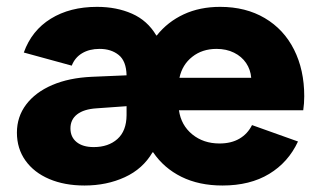

<svg xmlns="http://www.w3.org/2000/svg" viewBox="-20 -538 956 571"><path d="M30.3 -143.6Q30.3 -190.9 57.9 -227.3Q85.4 -263.7 135.5 -285.2Q185.5 -306.6 252.9 -309.6L356.4 -314Q355.5 -356.4 333 -374.5Q310.5 -392.6 276.4 -392.6Q245.6 -392.6 224.1 -379.6Q202.6 -366.7 193.4 -342.8L50.8 -381.8Q74.2 -447.3 131.1 -482.4Q188 -517.6 268.6 -517.6Q326.7 -517.6 372.6 -497.3Q418.5 -477.1 444.8 -432.6H446.3Q478.5 -473.1 526.4 -495.4Q574.2 -517.6 634.8 -517.6Q710.9 -517.6 767.6 -484.1Q824.2 -450.7 854.5 -390.4Q884.8 -330.1 884.8 -252Q884.8 -230.5 881.8 -210H512.2Q518.6 -165.5 551.8 -138.4Q585 -111.3 632.8 -111.3Q667.5 -111.3 691.9 -125.5Q716.3 -139.6 729.5 -166L866.2 -117.2Q837.4 -55.2 780.5 -20.8Q723.6 13.7 641.6 13.7Q571.8 13.7 519.5 -12.2Q467.3 -38.1 435.5 -85H433.6Q404.8 -35.6 351.1 -11Q297.4 13.7 231.4 13.7Q171.9 13.7 126.5 -5.6Q81.1 -24.9 55.7 -60.5Q30.3 -96.2 30.3 -143.6ZM258.8 -100.6Q302.2 -100.6 329.1 -124.5Q356 -148.4 356.4 -195.3V-222.2L266.6 -215.8Q229.5 -213.4 209.5 -198Q189.5 -182.6 189.5 -156.2Q189.5 -130.4 207.8 -115.5Q226.1 -100.6 258.8 -100.6ZM727.1 -306.6Q725.1 -331.1 711.9 -350.6Q698.7 -370.1 676 -381.3Q653.3 -392.6 624 -392.6Q581.5 -392.6 551.8 -369.1Q522 -345.7 513.7 -306.6Z"/></svg>

Font: Wanted Sans ExtraBold
Style: Regular
Weight: 800
Designer: Original Design by Kil Hyung-jin and Kang Hanbin, Wanted Lab, Inc; Hangeul from Source Han Sans by Jang Soo-young and Ka
Foundry: Wanted Lab, Inc.
Version: Version 1.003